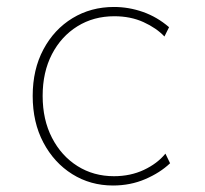

<svg xmlns="http://www.w3.org/2000/svg" viewBox="-20 -540 602 565"><path d="M312.5 5.9Q246.1 5.9 192.6 -27.6Q139.2 -61 107.7 -120.4Q76.2 -179.7 76.2 -257.8Q76.2 -335.4 107.7 -394.5Q139.2 -453.6 193.4 -486.6Q247.6 -519.5 315.4 -519.5Q358.9 -519.5 400.6 -504.9Q442.4 -490.2 477.5 -460L463.9 -432.6Q440.4 -457.5 402.3 -474.9Q364.3 -492.2 316.4 -492.2Q255.4 -492.2 207.8 -462.6Q160.2 -433.1 132.8 -380.4Q105.5 -327.6 105.5 -257.8Q105.5 -187.5 133.1 -134.3Q160.6 -81.1 208 -51.3Q255.4 -21.5 315.4 -21.5Q363.8 -21.5 403.3 -40Q442.9 -58.6 466.8 -87.9L480.5 -59.6Q451.2 -31.7 407.5 -12.9Q363.8 5.9 312.5 5.9Z"/></svg>

Font: Reddit Mono ExtraLight
Style: Regular
Weight: 250
Monospace: yes
Designer: Stephen Hutchings
Foundry: Reddit
Version: Version 1.014